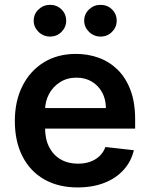

<svg xmlns="http://www.w3.org/2000/svg" viewBox="-20 -780 633 810"><path d="M307.5 10.7Q225.5 10.7 166 -23.6Q106.5 -57.9 74.6 -120.9Q42.6 -183.9 42.6 -269.5Q42.6 -353.7 74.8 -417.4Q106.9 -481.2 164.8 -516.9Q222.7 -552.6 300.8 -552.6Q351.2 -552.6 396.1 -536.4Q441.1 -520.2 475.7 -486.5Q510.3 -452.8 530.2 -400.7Q550.1 -348.7 550.1 -277V-237.6H103V-324.2H426.8Q426.5 -361.2 410.9 -390.1Q395.2 -419 367.4 -435.7Q339.5 -452.4 302.6 -452.4Q263.1 -452.4 233.3 -433.4Q203.5 -414.4 187 -383.7Q170.5 -353 170.1 -316.4V-240.8Q170.1 -193.2 187.5 -159.3Q204.9 -125.4 236.2 -107.4Q267.4 -89.5 309.3 -89.5Q337.4 -89.5 360.1 -97.5Q382.8 -105.5 399.5 -121.1Q416.2 -136.7 424.7 -159.8L544.7 -146.3Q533.4 -98.7 501.6 -63.4Q469.8 -28.1 420.5 -8.7Q371.1 10.7 307.5 10.7ZM191.1 -625.7Q163 -625.7 142.6 -645.6Q122.2 -665.5 122.2 -692.5Q122.2 -720.9 142.6 -740.2Q163 -759.6 191.1 -759.6Q219.8 -759.6 239.5 -740.2Q259.2 -720.9 259.2 -692.5Q259.2 -665.5 239.5 -645.6Q219.8 -625.7 191.1 -625.7ZM404.1 -625.7Q376.1 -625.7 355.6 -645.6Q335.2 -665.5 335.2 -692.5Q335.2 -720.9 355.6 -740.2Q376.1 -759.6 404.1 -759.6Q432.9 -759.6 452.6 -740.2Q472.3 -720.9 472.3 -692.5Q472.3 -665.5 452.6 -645.6Q432.9 -625.7 404.1 -625.7Z"/></svg>

Font: InterMG SemiBold
Style: Regular
Weight: 600
Designer: Rasmus Andersson
Foundry: rsms
Version: Version 3.019;December 26, 2023;FontCreator 15.0.0.2955 64-b